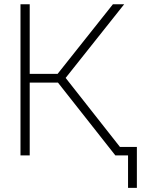

<svg xmlns="http://www.w3.org/2000/svg" viewBox="-20 -748 679 924"><path d="M78.6 0V-727.5H123V-392.6H257.3L523.4 -727.5H577.6L295.9 -373L589.4 0H535.2L258.8 -350.6H123V0ZM596.2 156.2V0H548.8V-41H638.7V156.2Z"/></svg>

Font: Inter Display ExtraLight
Style: Regular
Weight: 200
Designer: Rasmus Andersson
Foundry: rsms
Version: Version 4.000;git-a52131595